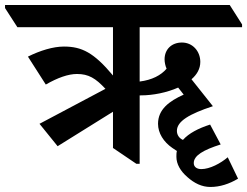

<svg xmlns="http://www.w3.org/2000/svg" viewBox="-72 -644 982 763"><path d="M157 -63 377 -200V-56L470 7H483V-265C485 -265 486 -265 488 -265C536 -265 591 -276 636 -296L658 -268C600 -242 556 -209 556 -152C556 -115 578 -80 613 -56C619 -52 625 -48 631 -44C629 -37 629 -29 629 -21C629 8 645 36 673 60C700 84 730 99 764 99C802 99 839 87 874 66L833 -19C805 5 762 28 728 28C711 28 698 20 698 4C698 -26 736 -48 805 -70L763 -149C716 -134 678 -114 655 -88C639 -95 631 -109 631 -124C631 -162 680 -191 774 -222L689 -329C711 -348 724 -371 724 -398C724 -440 694 -475 651 -475C610 -475 582 -448 582 -408C582 -397 585 -382 590 -371C568 -345 532 -326 483 -320V-536H890V-547L841 -624H-52V-612L-3 -536H377V-344C301 -435 253 -459 182 -459C139 -459 87 -443 39 -419L110 -308C157 -335 199 -350 234 -350C280 -350 308 -333 347 -291L85 -152Z"/></svg>

Font: Noto Serif Devanagari SemiBold
Style: Regular
Weight: 600
Designer: Universal Thirst, Indian Type Foundry and the Monotype Design Team
Foundry: Monotype Imaging Inc.
Version: Version 2.004